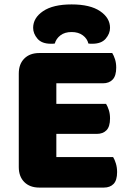

<svg xmlns="http://www.w3.org/2000/svg" viewBox="-20 -846 588 869"><path d="M158 3Q115 3 90 -22Q65 -47 65 -90V-513Q65 -556 90 -581Q115 -606 158 -606H488Q495 -595 500.5 -578Q506 -561 506 -540Q506 -503 490 -486Q474 -469 446 -469H235V-376H460Q467 -365 472.5 -348Q478 -331 478 -310Q478 -273 462 -256.5Q446 -240 418 -240H235V-135H492Q499 -124 504.5 -106Q510 -88 510 -67Q510 -30 494 -13.5Q478 3 450 3ZM304 -701Q273 -701 253.5 -686Q234 -671 228 -649Q223 -648 219 -648Q215 -648 210 -648Q169 -648 149.5 -671Q130 -694 130 -720Q130 -765 175 -795.5Q220 -826 304 -826Q388 -826 433 -795.5Q478 -765 478 -720Q478 -694 458.5 -671Q439 -648 398 -648Q393 -648 389 -648Q385 -648 380 -649Q375 -671 355 -686Q335 -701 304 -701Z"/></svg>

Font: Baloo Bhaina 2 ExtraBold
Style: Regular
Weight: 800
Designer: Yesha Goshar, Manish Minz, Shuchita Grover and Ek Type
Foundry: Ek Type
Version: Version 1.640;hotconv 1.0.111;makeotfexe 2.5.65597; ttfautoh